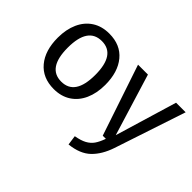

<svg xmlns="http://www.w3.org/2000/svg" viewBox="-137 -836 1346 1346"><g transform="rotate(45 535.5 -163.0)"><path d="M527 -264Q527 -182 499 -119.5Q471 -57 418 -22.5Q365 12 292 12Q181 12 119 -62Q57 -136 57 -263Q57 -345 85 -407.5Q113 -470 166 -504.5Q219 -539 293 -539Q404 -539 465.5 -465Q527 -391 527 -264ZM156 -263Q156 -62 292 -62Q428 -62 428 -264Q428 -465 293 -465Q156 -465 156 -263ZM885 3Q854 95 798.5 148.5Q743 202 640 213L630 141Q682 132 713 115Q744 98 762.5 71.5Q781 45 797 0H766L589 -527H687L828 -67L966 -527H1061Z"/></g></svg>

Font: Fira GO
Style: Regular
Weight: 400
Designer: Carrois Corporate
Foundry: Carrois Corporate GbR
Version: Version 0.300